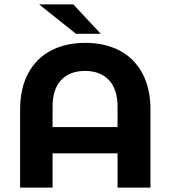

<svg xmlns="http://www.w3.org/2000/svg" viewBox="-20 -849 772 869"><path d="M661 -352V0H512V-155H218V0H71V-352Q71 -449 107.5 -517Q144 -585 210.5 -620Q277 -655 366 -655Q455 -655 521.5 -620Q588 -585 624.5 -517Q661 -449 661 -352ZM512 -274V-366Q512 -446 472.5 -487Q433 -528 365 -528Q296 -528 257 -487Q218 -446 218 -366V-274ZM157 -829H312L436 -696H324Z"/></svg>

Font: Montserrat Ace
Style: Bold
Weight: 700
Designer: Julieta Ulanovsky
Foundry: Julieta Ulanovsky
Version: Version 1